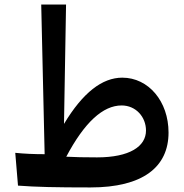

<svg xmlns="http://www.w3.org/2000/svg" viewBox="-20 -817 808 843"><path d="M377 6C608 6 720 -84 720 -235C720 -372 632 -476 517 -476C429 -476 344 -411 261 -273L270 -797H161L176 -140C129 -140 85 -142 47 -146L59 -2C138 4 225 6 377 6ZM271 -129C351 -280 432 -354 514 -354C577 -354 621 -303 621 -244C621 -174 549 -126 406 -126C350 -126 307 -127 271 -129Z"/></svg>

Font: Wafeq Semi Bold
Style: Regular
Weight: 600
Designer: Rasmus Andersson & Azza Alameddine
Foundry: Google & TypeTogether
Version: Version 3.000;January 28, 2025;FontCreator 15.0.0.3014 64-bi